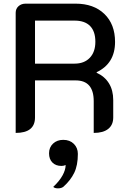

<svg xmlns="http://www.w3.org/2000/svg" viewBox="-20 -720 707 1053"><path d="M66 -650Q66 -672 81.5 -686Q97 -700 121 -700H394Q494 -700 552.5 -643.5Q611 -587 611 -490Q611 -372 510 -324V-321Q554 -301 577.5 -263Q601 -225 601 -171V-76Q601 -35 573.5 -13Q546 9 494 9V-165Q494 -279 395 -279H172V-76Q172 9 66 9ZM389 -371Q442 -371 472.5 -403Q503 -435 503 -491Q503 -548 474 -577.5Q445 -607 389 -607H172V-371ZM340 185Q330 190 317 190Q286 190 267.5 171.5Q249 153 249 121Q249 88 271 67.5Q293 47 327 47Q363 47 385 69Q407 91 407 124Q407 187 387 228Q367 269 328 304Q317 313 298 313Q280 313 272 305Q306 273 323 242Q340 211 340 185Z"/></svg>

Font: K2D Medium
Style: Regular
Weight: 500
Designer: Katatrad Aksorn Co.,Ltd.
Foundry: Cadson Demak Co.,Ltd.
Version: Version 1.000; ttfautohint (v1.6)